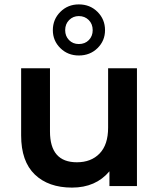

<svg xmlns="http://www.w3.org/2000/svg" viewBox="-20 -845 722 872"><path d="M307 7Q200 7 138 -52.5Q76 -112 76 -230V-535H207V-248Q207 -108 329 -108Q394 -108 432.5 -148Q471 -188 471 -265V-535H602V0H477V-67Q415 7 307 7ZM220 -708Q220 -757 254 -791Q288 -825 338 -825Q389 -825 423 -791Q457 -757 457 -708Q457 -660 423 -626.5Q389 -593 338 -593Q288 -593 254 -626.5Q220 -660 220 -708ZM276 -708Q276 -681 293.5 -663Q311 -645 338 -645Q366 -645 383.5 -663Q401 -681 401 -708Q401 -736 383 -754Q365 -772 338 -772Q312 -772 294 -754Q276 -736 276 -708Z"/></svg>

Font: Belfius21
Style: Bold
Weight: 700
Designer: Montserrat's base design by Julieta Ulanovsky, modified by Coast SPRL for Belfius Bank NV.
Foundry: Montserrat's base design by Julieta Ulanovsky, modified by Coast SPRL for Belfius Bank NV.
Version: Version 2.000;FEAKit 1.0